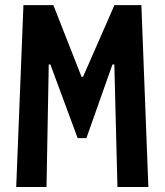

<svg xmlns="http://www.w3.org/2000/svg" viewBox="-20 -750 660 770"><path d="M74 -729.5 45 0H166.5L175.5 -491.5H182L291.5 -196H326.5L431 -491.5H438.5L451 0H575L547 -729.5H439L313 -442H307L194 -729.5Z"/></svg>

Font: Monaspace Argon
Style: Bold
Weight: 700
Designer: Riley Cran & the Lettermatic Team
Foundry: Lettermatic
Version: Version 1.000 (Monaspace Argon)